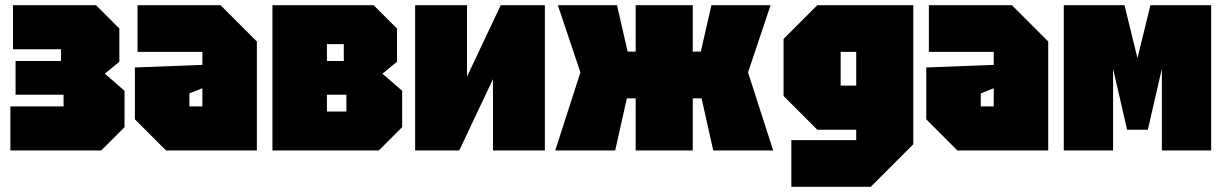

<svg xmlns="http://www.w3.org/2000/svg" viewBox="-20 -580 4718 740"><path d="M460 -90 370 0H20V-170H225V-215H40V-345H215V-390H30V-560H350L440 -470V-342L384 -296L460 -230Z M500 -120V-320L760 -330V-380H510V-560H830L970 -420V0H620ZM710 -220V-170H760V-240Z M1030 -560V0H1440L1530 -90V-230L1454 -296L1510 -342V-470L1420 -560ZM1240 -345V-410H1305V-345ZM1240 -150V-215H1315V-150Z M2080 0H1880V-275L1750 0H1580V-560H1780V-285L1910 -560H2080Z M2650 0H2430V-201H2396L2351 0H2120L2217 -301L2130 -560H2358L2399 -381H2430V-560H2650V-381H2681L2722 -560H2950L2863 -301L2960 0H2729L2684 -201H2650Z M3030 140V-40H3280V-80H3130L3000 -210V-430L3130 -560H3500V-24L3336 140ZM3220 -380V-250H3280V-380Z M3550 -120V-320L3810 -330V-380H3560V-560H3880L4020 -420V0H3670ZM3760 -220V-170H3810V-240Z M4080 0V-560H4314L4364 -356L4414 -560H4648V0H4458V-315L4404 -80H4324L4270 -315V0Z"/></svg>

Font: Tektur Condensed Black
Style: Regular
Weight: 900
Width: 3
Designer: Adam Jagosz
Foundry: Adam Jagosz
Version: Version 1.005;gftools[0.9.30]